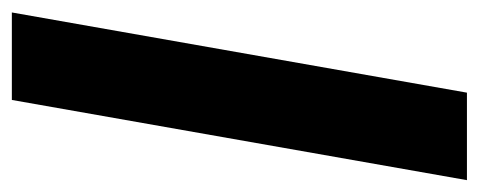

<svg xmlns="http://www.w3.org/2000/svg" viewBox="-266 -460 789 316"><g transform="rotate(90 128.0 -301.5)"><path d="M122 -676H266L134 73H-10Z"/></g></svg>

Font: Bricolage Grotesque 96pt Condensed ExBd
Style: Regular
Weight: 800
Width: 3
Designer: Mathieu Triay
Foundry: Atelier Triay
Version: Version 1.001;Glyphs 3.2 (3207)